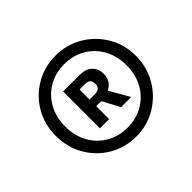

<svg xmlns="http://www.w3.org/2000/svg" viewBox="-103 -859 693 693"><g transform="rotate(-45 243.5 -512.5)"><path d="M243 -306Q186 -306 139.5 -333.5Q93 -361 66 -408Q39 -455 39 -513Q39 -571 66 -617.5Q93 -664 139.5 -691.5Q186 -719 243 -719Q300 -719 346.5 -691.5Q393 -664 420.5 -617.5Q448 -571 448 -513Q448 -456 420.5 -409Q393 -362 346.5 -334Q300 -306 243 -306ZM243 -351Q289 -351 324.5 -372Q360 -393 380 -429.5Q400 -466 400 -513Q400 -560 380 -596.5Q360 -633 324.5 -654Q289 -675 243 -675Q198 -675 162.5 -654Q127 -633 107 -596.5Q87 -560 87 -513Q87 -466 107 -429.5Q127 -393 162.5 -372Q198 -351 243 -351ZM171 -420V-608H256Q286 -608 303 -592Q320 -576 320 -549Q320 -513 287 -496L331 -420H279L244 -486H218V-420ZM247 -571H218V-520H246Q273 -520 273 -546Q273 -571 247 -571Z"/></g></svg>

Font: Red Hat Display
Style: Bold
Weight: 700
Designer: Pentagram, MCKL
Foundry: Pentagram, MCKL
Version: Version 1.023; ttfautohint (v1.8.3)